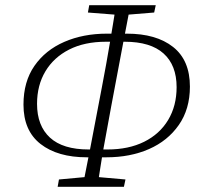

<svg xmlns="http://www.w3.org/2000/svg" viewBox="-20 -705 760 736"><path d="M320 -132H325L371 -373Q379 -416 387 -459Q395 -502 402 -545H386Q304 -545 245 -515Q186 -485 154 -431.5Q122 -378 122 -307Q122 -223 171.5 -177.5Q221 -132 320 -132ZM407 -301Q399 -259 391.5 -216.5Q384 -174 376 -132H392Q473 -132 532.5 -161.5Q592 -191 624.5 -245Q657 -299 657 -371Q657 -455 607 -500Q557 -545 458 -545H453ZM317 -657 322 -685H577L571 -657L473 -649L459 -576H466Q579 -576 643.5 -525Q708 -474 708 -373Q708 -287 665.5 -226Q623 -165 551 -133.5Q479 -102 388 -102H371Q368 -83 365 -64.5Q362 -46 359 -26L461 -17L455 11H201L206 -17L304 -26L319 -102H313Q201 -102 135.5 -153Q70 -204 70 -304Q70 -392 112 -452.5Q154 -513 226.5 -544.5Q299 -576 390 -576H407Q410 -594 413 -612Q416 -630 419 -649Z"/></svg>

Font: Source Serif Pro Light
Style: Italic
Weight: 300
Italic angle: -12°
Designer: Frank Grießhammer
Foundry: Adobe Systems Incorporated
Version: Version 3.001;hotconv 1.0.111;makeotfexe 2.5.65597